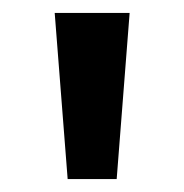

<svg xmlns="http://www.w3.org/2000/svg" viewBox="-20 -734 286 298"><path d="M181.2 -713.9 161.1 -456.1H85L64.9 -713.9Z"/></svg>

Font: Droid Sans TV
Style: Bold
Weight: 600
Version: Version 1.00